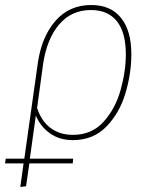

<svg xmlns="http://www.w3.org/2000/svg" viewBox="-38 -549 617 766"><path d="M105 -88 81 84H254L252 103H79L66 194L43 197L56 103H-18L-15 84H59L113 -298Q128 -402 183 -465.5Q238 -529 326 -529Q404 -529 445 -477.5Q486 -426 486 -333Q486 -256 462.5 -177Q439 -98 386.5 -44Q334 10 253 10Q200 10 162 -16.5Q124 -43 105 -88ZM110 -118Q127 -66 163.5 -38.5Q200 -11 253 -11Q328 -11 375 -63Q422 -115 443 -189.5Q464 -264 464 -333Q464 -419 428.5 -464Q393 -509 325 -509Q247 -509 198 -451.5Q149 -394 134 -294Z"/></svg>

Font: Fira Sans Thin
Style: Italic
Weight: 250
Italic angle: -8°
Designer: Carrois Corporate & Edenspiekermann AG
Foundry: Carrois Corporate GbR & Edenspiekermann AG
Version: Version 4.203